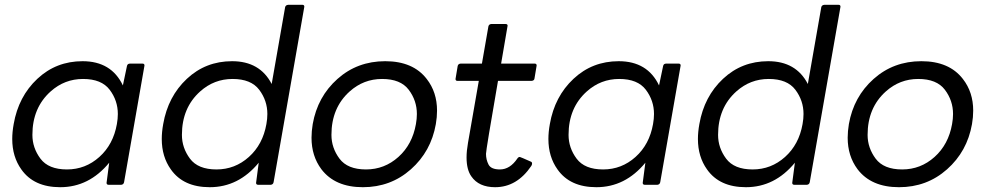

<svg xmlns="http://www.w3.org/2000/svg" viewBox="-20 -770 4116 800"><path d="M231 10Q121 10 69 -64Q31 -117 31 -191Q31 -220 37 -253Q57 -368 135.5 -441.5Q214 -515 324 -515Q444 -515 492 -414L509 -495Q511 -505 522 -505H574Q582 -505 582 -497L497 -11Q495 -1 485 0H433Q424 0 424 -8L435 -92Q351 10 231 10ZM259 -64Q336 -64 394 -116Q452 -168 467 -253Q471 -275 471 -295Q471 -351 437 -396Q403 -441 326 -441Q249 -441 191 -389Q115 -321 115 -208Q115 -154 148.5 -109Q182 -64 259 -64Z M854 10Q744 10 692 -64Q654 -117 654 -191Q654 -220 660 -253Q680 -368 758.5 -441.5Q837 -515 947 -515Q1063 -515 1112 -420L1168 -740Q1170 -749 1181 -750H1240Q1248 -750 1248 -742L1120 -11Q1118 -1 1108 0H1056Q1047 0 1047 -8L1058 -92Q974 10 854 10ZM882 -64Q959 -64 1017 -116Q1075 -168 1090 -253Q1094 -275 1094 -295Q1094 -351 1060 -396Q1026 -441 949 -441Q872 -441 814 -389Q738 -321 738 -208Q738 -154 771.5 -109Q805 -64 882 -64Z M1492 10Q1376 10 1319 -65Q1278 -120 1278 -196Q1278 -223 1283 -253Q1303 -367 1386 -441Q1469 -515 1585 -515Q1701 -515 1758 -441Q1801 -386 1801 -309Q1801 -282 1796 -253Q1776 -139 1692 -64.5Q1608 10 1492 10ZM1505 -64Q1582 -64 1640 -116Q1698 -168 1713 -253Q1717 -275 1717 -295Q1717 -351 1683 -396Q1649 -441 1572 -441Q1495 -441 1437 -389Q1361 -321 1361 -208Q1361 -154 1394.5 -109Q1428 -64 1505 -64Z M2043 10Q1975 10 1944 -35Q1924 -63 1924 -114Q1924 -141 1930 -175L1975 -433H1886Q1878 -433 1878 -441L1887 -495Q1889 -504 1899 -505H1988L2015 -660Q2017 -669 2027 -670H2086Q2095 -670 2095 -663L2068 -505H2208Q2216 -505 2216 -497L2207 -443Q2206 -434 2195 -433H2055Q2005 -145 2005 -129Q2005 -105 2015.5 -84.5Q2026 -64 2063 -64Q2105 -64 2136 -110Q2140 -116 2146 -116Q2148 -116 2193 -96Q2197 -94 2197 -89Q2197 -84 2194 -79Q2134 10 2043 10Z M2465 10Q2355 10 2303 -64Q2265 -117 2265 -191Q2265 -220 2271 -253Q2291 -368 2369.5 -441.5Q2448 -515 2558 -515Q2678 -515 2726 -414L2743 -495Q2745 -505 2756 -505H2808Q2816 -505 2816 -497L2731 -11Q2729 -1 2719 0H2667Q2658 0 2658 -8L2669 -92Q2585 10 2465 10ZM2493 -64Q2570 -64 2628 -116Q2686 -168 2701 -253Q2705 -275 2705 -295Q2705 -351 2671 -396Q2637 -441 2560 -441Q2483 -441 2425 -389Q2349 -321 2349 -208Q2349 -154 2382.5 -109Q2416 -64 2493 -64Z M3088 10Q2978 10 2926 -64Q2888 -117 2888 -191Q2888 -220 2894 -253Q2914 -368 2992.5 -441.5Q3071 -515 3181 -515Q3297 -515 3346 -420L3402 -740Q3404 -749 3415 -750H3474Q3482 -750 3482 -742L3354 -11Q3352 -1 3342 0H3290Q3281 0 3281 -8L3292 -92Q3208 10 3088 10ZM3116 -64Q3193 -64 3251 -116Q3309 -168 3324 -253Q3328 -275 3328 -295Q3328 -351 3294 -396Q3260 -441 3183 -441Q3106 -441 3048 -389Q2972 -321 2972 -208Q2972 -154 3005.5 -109Q3039 -64 3116 -64Z M3726 10Q3610 10 3553 -65Q3512 -120 3512 -196Q3512 -223 3517 -253Q3537 -367 3620 -441Q3703 -515 3819 -515Q3935 -515 3992 -441Q4035 -386 4035 -309Q4035 -282 4030 -253Q4010 -139 3926 -64.5Q3842 10 3726 10ZM3739 -64Q3816 -64 3874 -116Q3932 -168 3947 -253Q3951 -275 3951 -295Q3951 -351 3917 -396Q3883 -441 3806 -441Q3729 -441 3671 -389Q3595 -321 3595 -208Q3595 -154 3628.5 -109Q3662 -64 3739 -64Z"/></svg>

Font: YamahaIndonesia935. App
Style: Italic
Weight: 400
Italic angle: -10°
Designer: Dalton Maag Ltd
Foundry: Dalton Maag Ltd
Version: Version 1.002; January 01, 2024; Regular/Italic